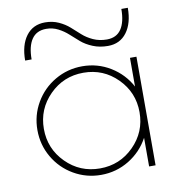

<svg xmlns="http://www.w3.org/2000/svg" viewBox="-80 -786 781 857"><g transform="rotate(-10 310.0 -357.0)"><path d="M64 -561.5Q64 -631.3 94.7 -672.6Q125.5 -713.9 180.7 -713.9Q214.4 -713.9 242.2 -701.2Q270 -688.5 290.3 -670.4Q310.5 -652.3 330.6 -634.3Q350.6 -616.2 378.4 -603.5Q406.2 -590.8 439.9 -590.8Q483.9 -590.8 505.4 -622.8Q526.9 -654.8 526.9 -713.9H556.2Q556.2 -644 525.4 -602.8Q494.6 -561.5 439.9 -561.5Q402.3 -561.5 371.6 -574.2Q340.8 -586.9 319.8 -605Q298.8 -623 279.1 -641.1Q259.3 -659.2 234.4 -671.9Q209.5 -684.6 180.7 -684.6Q136.7 -684.6 115 -652.6Q93.3 -620.6 93.3 -561.5ZM310.1 -492.2Q379.4 -492.2 437.3 -456.8Q495.1 -421.4 526.9 -362.3V-492.2H556.2V-246.1V0H526.9V-129.9Q495.1 -70.8 437.3 -35.4Q379.4 0 310.1 0Q243.2 0 186.5 -33Q129.9 -65.9 96.9 -122.6Q64 -179.2 64 -246.1Q64 -313 96.9 -369.6Q129.9 -426.3 186.5 -459.2Q243.2 -492.2 310.1 -492.2ZM463.6 -399.4Q400.4 -462.9 310.1 -462.9Q219.7 -462.9 156.5 -399.4Q93.3 -335.9 93.3 -246.1Q93.3 -156.2 156.5 -92.8Q219.7 -29.3 310.1 -29.3Q400.4 -29.3 463.6 -92.8Q526.9 -156.2 526.9 -246.1Q526.9 -335.9 463.6 -399.4Z"/></g></svg>

Font: Cherry
Style: Light
Weight: 300
Designer: Amin Abedi
Version: Version 1.00 ; ttfautohint (v1.6)